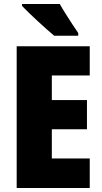

<svg xmlns="http://www.w3.org/2000/svg" viewBox="-20 -947 515 967"><path d="M432 0H64V-714H432V-567H241V-443H418V-296H241V-149H432ZM281 -927Q292 -907 310 -878.5Q328 -850 345.5 -823Q363 -796 374 -781V-767H253Q239 -779 216.5 -798.5Q194 -818 169.5 -841Q145 -864 124 -884Q103 -904 91 -917V-927Z"/></svg>

Font: Noto Sans Telugu Condensed Black
Style: Regular
Weight: 900
Width: 3
Designer: Jelle Bosma - Monotype Design Team
Foundry: Monotype Imaging Inc.
Version: Version 2.005; ttfautohint (v1.8.4.7-5d5b)